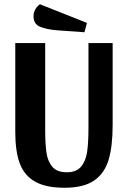

<svg xmlns="http://www.w3.org/2000/svg" viewBox="-20 -863 603 905"><path d="M284 22Q197 22 146 -6.5Q95 -35 73.5 -92Q52 -149 52 -241V-660H193V-252Q193 -185 199 -143.5Q205 -102 227 -76.5Q249 -51 295 -51Q341 -51 363 -78.5Q385 -106 391 -149.5Q397 -193 397 -263V-660H511V-274Q511 -174 492 -110Q473 -46 423.5 -12Q374 22 284 22ZM138 -787Q138 -803 146 -818Q154 -833 168 -843L390 -755L378 -711L252 -720Q199 -724 168.5 -737Q138 -750 138 -787Z"/></svg>

Font: Sansita Medium
Style: Regular
Weight: 500
Designer: Pablo Cosgaya
Foundry: Omnibus-Type
Version: Version 1.006